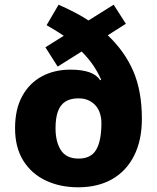

<svg xmlns="http://www.w3.org/2000/svg" viewBox="-20 -786 669 816"><path d="M229 -766Q265 -750 297 -733.5Q329 -717 356 -699L463 -766L515 -685L438 -636Q510 -568 546.5 -483.5Q583 -399 583 -281Q583 -190 550 -124.5Q517 -59 456.5 -24.5Q396 10 312 10Q235 10 174 -19Q113 -48 78.5 -104Q44 -160 44 -241Q44 -322 74.5 -377.5Q105 -433 158 -461.5Q211 -490 279 -490Q328 -490 359.5 -479Q391 -468 406 -445L410 -447Q395 -481 375 -510Q355 -539 327 -567L225 -503L173 -585L251 -634Q235 -645 216 -656.5Q197 -668 178 -679ZM314 -368Q279 -368 257.5 -354Q236 -340 226 -312Q216 -284 216 -241Q216 -183 239 -147.5Q262 -112 314 -112Q367 -112 389 -150Q411 -188 411 -263Q411 -283 405.5 -302Q400 -321 388 -335.5Q376 -350 357.5 -359Q339 -368 314 -368Z"/></svg>

Font: Noto Sans Cham ExtraBold
Style: Regular
Weight: 800
Version: Version 2.002